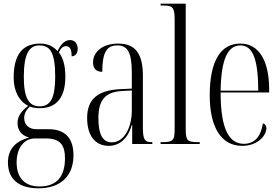

<svg xmlns="http://www.w3.org/2000/svg" viewBox="-20 -780 1518 1040"><path d="M188 240C312 240 378 170 378 61C378 -23 340 -80 245 -80H178C138 -80 111 -103 111 -141C111 -162 119 -181 141 -203C158 -196 179 -194 196 -194C290 -194 334 -258 334 -364C334 -428 321 -467 299 -496C309 -519 321 -530 337 -530C359 -530 368 -512 368 -475C388 -475 401 -491 401 -516C401 -540 387 -563 360 -563C325 -563 304 -530 292 -503C268 -530 236 -544 198 -544C104 -544 54 -487 54 -359C54 -286 85 -229 133 -207C91 -175 75 -146 75 -114C75 -79 92 -47 138 -35C62 -15 23 30 23 100C23 190 82 240 188 240ZM195 -204C136 -204 109 -249 109 -364C109 -492 140 -534 193 -534C251 -534 279 -497 279 -365C279 -248 253 -204 195 -204ZM194 230C117 230 70 186 70 99C70 22 111 -30 168 -30H230C309 -30 332 10 332 77C332 172 291 230 194 230Z M569 10C628 10 673 -30 694 -103H696V0H805V-10H803C765 -10 754 -21 754 -90V-369C754 -496 708 -544 620 -544C538 -544 484 -501 484 -442C484 -407 503 -391 534 -391C534 -498 559 -534 615 -534C671 -534 694 -497 694 -385V-300L630 -297C510 -291 452 -243 452 -141C452 -40 500 10 569 10ZM586 -9C536 -9 513 -52 513 -140C513 -232 545 -282 641 -287L694 -290V-184C694 -84 650 -9 586 -9Z M850 0H1062V-10H1057C994 -10 986 -17 986 -83V-760H850V-750H863C911 -750 926 -745 926 -676V-83C926 -17 917 -10 855 -10H850Z M1291 10C1379 10 1423 -48 1423 -86C1423 -99 1416 -109 1404 -112C1393 -40 1359 -1 1301 -1C1221 -1 1175 -80 1175 -279H1438V-295C1438 -450 1383 -544 1282 -544C1176 -544 1116 -451 1116 -263C1116 -90 1179 10 1291 10ZM1379 -289H1175C1178 -456 1212 -534 1282 -534C1352 -534 1378 -453 1379 -289Z"/></svg>

Font: Noto Serif Display ExtraCondensed Light
Style: Regular
Weight: 300
Width: 2
Designer: Monotype Design Team
Foundry: Monotype Imaging Inc.
Version: Version 2.009